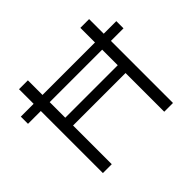

<svg xmlns="http://www.w3.org/2000/svg" viewBox="-155 -917 1133 1133"><g transform="rotate(-45 411.5 -350.0)"><path d="M809 -578V-518H704V0H631V-323H193V0H119V-518H12V-578H119V-700H193V-578H631V-700H704V-578ZM631 -388V-518H193V-388Z"/></g></svg>

Font: mBank
Style: Regular
Weight: 400
Designer: Julieta Ulanovsky
Foundry: Julieta Ulanovsky
Version: Version 7.200;PS 007.200;hotconv 1.0.88;makeotf.lib2.5.64775